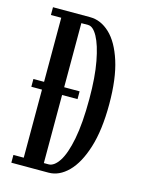

<svg xmlns="http://www.w3.org/2000/svg" viewBox="-108 -768 642 835"><g transform="rotate(15 213.0 -350.0)"><path d="M24 -341.5V-376.5H232V-341.5ZM25.5 0V-35H72V-665H25.5V-700H193Q241 -700 281.5 -662Q322 -624 346.5 -547.5Q371 -471 371 -355.5Q371 -239 346.2 -160Q321.5 -81 281 -40.5Q240.5 0 193 0ZM162.5 -35H183.5Q208.5 -35 231 -69.2Q253.5 -103.5 267.5 -174.5Q281.5 -245.5 281.5 -355.5Q281.5 -454 268.5 -523Q255.5 -592 235.5 -628.5Q215.5 -665 193.5 -665H162.5Z"/></g></svg>

Font: Imbue Thin 10pt Medium
Style: Regular
Weight: 500
Version: Version 1.102